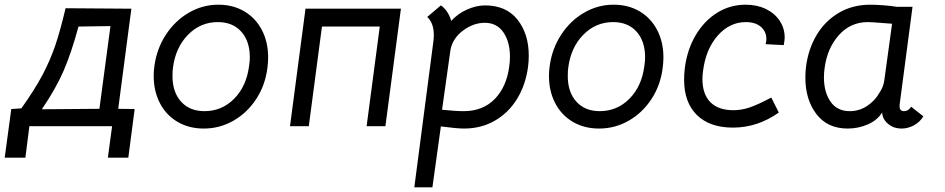

<svg xmlns="http://www.w3.org/2000/svg" viewBox="-71 -537 4023 817"><path d="M388 134 406 0H54L37 134H-51L-23 -73L20 -76Q77 -156 110 -218.5Q143 -281 164.5 -344.5Q186 -408 208 -502L488 -500L432 -74L502 -73L475 134ZM107 -72 352 -74 399 -426 263 -424Q233 -313 200 -236.5Q167 -160 107 -72Z M583 -214Q583 -235 586 -256Q596 -330 635 -389.5Q674 -449 732.5 -483Q791 -517 858 -517Q921 -517 969 -488.5Q1017 -460 1043.5 -409Q1070 -358 1070 -293Q1070 -272 1067 -249Q1058 -175 1019.5 -116Q981 -57 922.5 -23.5Q864 10 796 10Q733 10 684.5 -18.5Q636 -47 609.5 -98Q583 -149 583 -214ZM989 -257Q992 -277 992 -293Q992 -362 955.5 -402.5Q919 -443 856 -443Q782 -443 729 -389Q676 -335 665 -249Q663 -237 663 -213Q663 -145 699.5 -104.5Q736 -64 799 -64Q873 -64 925.5 -117Q978 -170 989 -257Z M1569 0H1489L1545 -424H1299L1243 0H1163L1229 -500H1635Z M2179 -300Q2179 -277 2176 -253Q2166 -177 2130 -117.5Q2094 -58 2035.5 -24Q1977 10 1904 10Q1873 10 1805 1L1769 260H1692L1772 -352Q1775 -372 1775 -387Q1775 -439 1747 -465L1805 -514Q1819 -505 1831 -487.5Q1843 -470 1849 -448Q1877 -479 1916.5 -496.5Q1956 -514 1993 -514Q2083 -514 2131 -453.5Q2179 -393 2179 -300ZM2096 -255Q2099 -276 2099 -295Q2099 -359 2071 -399.5Q2043 -440 1992 -440Q1944 -440 1900 -407.5Q1856 -375 1846 -326L1810 -70Q1867 -64 1902 -64Q1984 -64 2034.5 -116Q2085 -168 2096 -255Z M2265 -214Q2265 -235 2268 -256Q2278 -330 2317 -389.5Q2356 -449 2414.5 -483Q2473 -517 2540 -517Q2603 -517 2651 -488.5Q2699 -460 2725.5 -409Q2752 -358 2752 -293Q2752 -272 2749 -249Q2740 -175 2701.5 -116Q2663 -57 2604.5 -23.5Q2546 10 2478 10Q2415 10 2366.5 -18.5Q2318 -47 2291.5 -98Q2265 -149 2265 -214ZM2671 -257Q2674 -277 2674 -293Q2674 -362 2637.5 -402.5Q2601 -443 2538 -443Q2464 -443 2411 -389Q2358 -335 2347 -249Q2345 -237 2345 -213Q2345 -145 2381.5 -104.5Q2418 -64 2481 -64Q2555 -64 2607.5 -117Q2660 -170 2671 -257Z M2840 -198Q2840 -222 2843 -247Q2853 -326 2889.5 -387.5Q2926 -449 2981 -483Q3036 -517 3102 -517Q3150 -517 3187.5 -499Q3225 -481 3246.5 -449Q3268 -417 3268 -377Q3268 -367 3264 -345L3187 -349Q3190 -361 3190 -371Q3190 -403 3166.5 -423Q3143 -443 3103 -443Q3034 -443 2983.5 -386Q2933 -329 2921 -238Q2918 -219 2918 -201Q2918 -136 2952 -102Q2986 -68 3050 -68Q3084 -68 3119.5 -80Q3155 -92 3211 -122L3243 -58Q3152 6 3048 6Q2949 6 2894.5 -47.5Q2840 -101 2840 -198Z M3356 -207Q3356 -231 3359 -255Q3369 -330 3404.5 -389Q3440 -448 3498.5 -482.5Q3557 -517 3632 -517Q3655 -517 3688.5 -514.5Q3722 -512 3745 -508H3812L3757 -91V-85Q3757 -64 3775 -64Q3795 -64 3806 -83L3858 -42Q3843 -17 3817.5 -3.5Q3792 10 3766 10Q3729 10 3705 -12.5Q3681 -35 3683 -64V-59Q3663 -26 3622.5 -8Q3582 10 3536 10Q3450 10 3403 -51.5Q3356 -113 3356 -207ZM3671 -142Q3688 -166 3692 -196L3725 -436L3686 -439Q3636 -443 3622 -443Q3548 -443 3498.5 -387.5Q3449 -332 3438 -248Q3435 -229 3435 -208Q3435 -145 3463 -104.5Q3491 -64 3545 -64Q3585 -64 3618.5 -86Q3652 -108 3671 -142Z"/></svg>

Font: Bellota
Style: Bold Italic
Weight: 700
Italic angle: -7.5°
Designer: Kemie Guaida
Foundry: Kemie Guaida
Version: Version 4.001